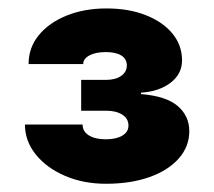

<svg xmlns="http://www.w3.org/2000/svg" viewBox="-20 -866 516 462"><path d="M234.9 -423.8Q181.2 -423.8 137 -442.6Q92.8 -461.4 66.4 -493.9Q40 -526.4 40 -566.4H178.7Q178.7 -549.8 193.8 -540.3Q209 -530.8 234.4 -530.8Q259.3 -530.8 274.2 -539.6Q289.1 -548.3 289.1 -564Q289.1 -580.6 274.2 -590.1Q259.3 -599.6 235.4 -599.6H175.3V-673.8H235.4Q257.8 -673.8 271.5 -683.3Q285.2 -692.9 285.2 -708.5Q285.2 -724.1 272 -732.4Q258.8 -740.7 234.4 -740.7Q210.4 -740.7 195.3 -732.7Q180.2 -724.6 180.2 -711.9H48.8Q48.8 -751.5 73.5 -781.5Q98.1 -811.5 140.6 -828.6Q183.1 -845.7 236.3 -845.7Q289.6 -845.7 330.6 -829.6Q371.6 -813.5 394.8 -785.4Q418 -757.3 418 -720.7Q418 -687.5 389.9 -666.5Q361.8 -645.5 319.3 -643.1V-639.6Q379.9 -634.8 407.7 -610.8Q435.5 -586.9 435.5 -550.3Q435.5 -513.2 409.9 -484.4Q384.3 -455.6 339.1 -439.7Q293.9 -423.8 234.9 -423.8Z"/></svg>

Font: Inter 18pt Black
Style: Regular
Weight: 900
Designer: Rasmus Andersson
Foundry: rsms
Version: Version 4.001;git-66647c0bb